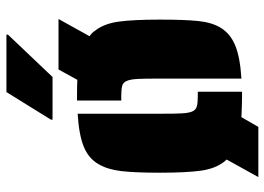

<svg xmlns="http://www.w3.org/2000/svg" viewBox="-136 -648 843 612"><g transform="rotate(-90 286.0 -341.5)"><path d="M495 -460Q517 -432 523.5 -385.5Q530 -339 530 -254Q530 -175 525.5 -131.5Q521 -88 504 -60Q485 -29 447 -13.5Q409 2 342 6V-254Q342 -305 341 -322Q340 -346 335 -358.5Q330 -371 319 -374Q307 -377 286 -377H272V-518H286Q322 -518 338 -517L371 -577H532L477 -478Q488 -471 495 -460ZM286 -133H300V8H286Q259 8 219 6L188 60H28L84 -41L77 -49Q55 -77 48.5 -123Q42 -169 42 -254Q42 -332 47 -376Q52 -420 69 -449Q87 -481 125 -496.5Q163 -512 230 -516V-254Q230 -203 231 -187Q232 -163 237 -151Q242 -139 254 -136Q264 -133 286 -133ZM211 -601 299 -743H482V-738L347 -596H211Z"/></g></svg>

Font: Saira Stencil
Style: Regular
Weight: 400
Designer: Hector Gatti with collaboration of the Omnibus-Type team
Foundry: Omnibus-Type
Version: Version 1.003